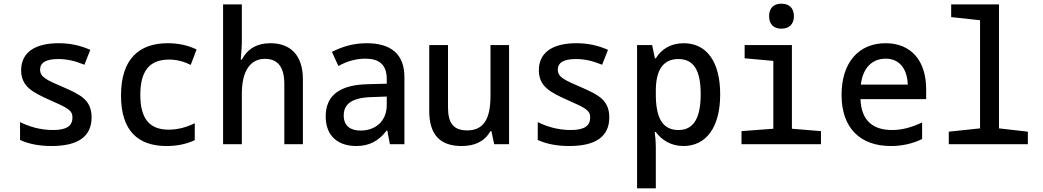

<svg xmlns="http://www.w3.org/2000/svg" viewBox="-20 -784 5670 1044"><path d="M260 10C404 10 478 -41 478 -146C478 -242 415 -270 322 -311C236 -348 198 -364 198 -405C198 -444 231 -463 297 -463C342 -463 385 -454 439 -432L471 -513C414 -538 359 -549 299 -549C173 -549 95 -501 95 -402C95 -314 157 -282 251 -240C348 -197 374 -185 374 -145C374 -102 346 -77 269 -77C196 -77 136 -97 89 -120V-23C136 -1 195 10 260 10Z M886 10C940 10 994 0 1039 -22V-114C995 -92 946 -79 897 -79C797 -79 743 -134 743 -268C743 -397 792 -460 899 -460C939 -460 974 -452 1017 -431L1049 -515C1001 -538 950 -549 892 -549C739 -549 638 -466 638 -265C638 -74 729 10 886 10Z M1193 0H1295V-274C1295 -397 1340 -464 1421 -464C1491 -464 1526 -419 1526 -327V0H1627V-352C1627 -487 1557 -549 1450 -549C1378 -549 1326 -519 1295 -460H1289C1291 -488 1295 -528 1295 -557V-760H1193Z M1918 10C1986 10 2040 -17 2082 -74H2086L2100 0H2179V-364C2179 -490 2106 -549 1974 -549C1898 -549 1839 -529 1785 -502L1820 -425C1864 -450 1914 -465 1966 -465C2037 -465 2083 -437 2083 -354V-329L1976 -326C1831 -322 1751 -268 1751 -151C1751 -45 1817 10 1918 10ZM1941 -74C1887 -74 1849 -98 1849 -156C1849 -219 1894 -253 2001 -256L2083 -259V-214C2083 -119 2015 -74 1941 -74Z M2490 10C2561 10 2614 -14 2647 -71H2652L2667 0H2748V-539H2647V-262C2647 -144 2614 -75 2521 -75C2445 -75 2416 -115 2416 -201V-539H2314V-180C2314 -53 2372 10 2490 10Z M3075 10C3219 10 3293 -41 3293 -146C3293 -242 3230 -270 3137 -311C3051 -348 3013 -364 3013 -405C3013 -444 3046 -463 3112 -463C3157 -463 3200 -454 3254 -432L3286 -513C3229 -538 3174 -549 3114 -549C2988 -549 2910 -501 2910 -402C2910 -314 2972 -282 3066 -240C3163 -197 3189 -185 3189 -145C3189 -102 3161 -77 3084 -77C3011 -77 2951 -97 2904 -120V-23C2951 -1 3010 10 3075 10Z M3444 240H3546V13C3546 -10 3544 -38 3540 -66H3546C3578 -23 3628 10 3696 10C3818 10 3896 -89 3896 -271C3896 -446 3824 -549 3698 -549C3627 -549 3577 -517 3546 -467H3541L3526 -539H3444ZM3669 -77C3580 -77 3546 -147 3546 -271V-290C3546 -401 3584 -463 3669 -463C3752 -463 3790 -401 3790 -273C3790 -142 3752 -77 3669 -77Z M4229 -628C4269 -628 4297 -651 4297 -696C4297 -742 4269 -764 4229 -764C4189 -764 4162 -742 4162 -696C4162 -650 4189 -628 4229 -628ZM4012 0H4444V-71L4286 -84V-539H4029V-467L4185 -453V-84L4012 -71Z M4824 10C4883 10 4940 -2 4994 -28V-118C4940 -93 4888 -77 4831 -77C4729 -77 4663 -126 4659 -245H5016V-299C5016 -454 4934 -549 4796 -549C4648 -549 4556 -443 4556 -268C4556 -89 4656 10 4824 10ZM4916 -324H4661C4671 -413 4721 -465 4796 -465C4870 -465 4913 -411 4916 -324Z M5139 0H5569V-68L5412 -86V-760H5152V-691L5309 -674V-86L5139 -68Z"/></svg>

Font: Noto Sans Mono SemiCondensed Medium
Style: Regular
Weight: 500
Width: 4
Designer: Monotype Design Team
Foundry: Monotype Imaging Inc.
Version: Version 2.014